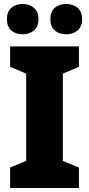

<svg xmlns="http://www.w3.org/2000/svg" viewBox="-20 -1041 448 968"><path d="M378 -93H31V-196L112 -230V-670L31 -704V-807H378V-704L297 -670V-230L378 -196ZM15 -944Q15 -983 37.5 -1002Q60 -1021 94 -1021Q128 -1021 151 -1001.5Q174 -982 174 -944Q174 -907 151 -887.5Q128 -868 94 -868Q60 -868 37.5 -887Q15 -906 15 -944ZM234 -944Q234 -983 256.5 -1002Q279 -1021 314 -1021Q348 -1021 371 -1001.5Q394 -982 394 -944Q394 -907 371 -887.5Q348 -868 314 -868Q279 -868 256.5 -887Q234 -906 234 -944Z"/></svg>

Font: Noto Sans Telugu UI SemiCondensed Black
Style: Regular
Weight: 900
Width: 4
Designer: Jelle Bosma - Monotype Design Team
Foundry: Monotype Imaging Inc.
Version: Version 2.005; ttfautohint (v1.8.4.7-5d5b)